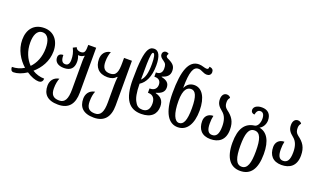

<svg xmlns="http://www.w3.org/2000/svg" viewBox="-92 -1390 3780 2240"><g transform="rotate(20 1798.5 -270.0)"><path d="M75 63C120 63 179 43 235 6C290 43 345 63 384 63C428 63 437 33 437 10C385 10 334 -5 288 -34C367 -102 431 -203 431 -326C431 -456 358 -546 238 -546C108 -546 41 -456 41 -330C41 -205 107 -101 184 -32C138 -4 87 10 36 10C36 40 46 63 75 63ZM238 -76C180 -135 140 -223 140 -331C140 -417 165 -492 236 -492C308 -492 333 -417 333 -328C333 -219 294 -133 238 -76Z M691 240C823 240 884 163 884 19V-536H786C786 -456 781 -427 728 -427C704 -427 676 -439 669 -465L627 -444C652 -393 660 -354 660 -304C660 -256 643 -232 609 -232C569 -232 553 -265 553 -326C510 -326 493 -303 493 -275C493 -222 532 -185 610 -185C691 -185 731 -227 731 -304C731 -334 726 -358 714 -383C719 -382 723 -382 728 -382C751 -382 770 -388 786 -402H791C788 -382 786 -361 786 -340V16C786 134 758 190 688 190C613 190 582 155 582 76C582 22 592 -20 604 -50C532 -38 501 16 501 73C501 175 556 240 691 240Z M1135 240C1263 240 1328 163 1328 19V-536H1230V-475C1230 -364 1215 -308 1136 -308C1070 -308 1040 -343 1040 -422C1040 -476 1050 -517 1062 -547C990 -536 959 -482 959 -425C959 -323 1015 -258 1123 -258C1171 -258 1206 -272 1230 -301H1236C1232 -266 1230 -231 1230 -196V16C1230 134 1202 190 1131 190C1056 190 1026 155 1026 76C1026 22 1035 -20 1048 -50C976 -38 945 16 945 73C945 175 1000 240 1135 240Z M1639 10C1766 10 1822 -56 1822 -147C1822 -223 1782 -260 1718 -276V-281C1781 -298 1817 -326 1817 -379C1817 -438 1782 -463 1718 -477V-482C1775 -498 1811 -527 1811 -584C1811 -636 1792 -665 1728 -697C1699 -708 1691 -719 1691 -730C1691 -738 1695 -747 1703 -759C1691 -767 1678 -771 1668 -771C1644 -771 1625 -752 1625 -728C1625 -700 1640 -685 1674 -662C1708 -639 1713 -618 1713 -577C1713 -535 1691 -504 1644 -504H1637V-451H1645C1692 -451 1719 -427 1719 -379C1719 -336 1691 -303 1638 -303H1631V-249H1639C1692 -249 1724 -212 1724 -147C1724 -79 1695 -41 1636 -41C1595 -41 1566 -56 1545 -96C1518 -137 1504 -206 1503 -315C1569 -356 1614 -441 1614 -582C1614 -695 1583 -757 1528 -757C1499 -757 1477 -749 1458 -717C1427 -664 1411 -549 1411 -333C1411 -88 1490 10 1639 10ZM1502 -366C1502 -539 1504 -623 1511 -665C1515 -696 1521 -708 1530 -708C1550 -708 1560 -659 1560 -582C1560 -465 1542 -403 1502 -366Z M2092 10C2206 10 2269 -94 2269 -260C2269 -424 2206 -519 2112 -519C2059 -519 2023 -493 2001 -446H1998C1998 -641 2028 -714 2089 -714C2110 -714 2124 -709 2145 -698C2162 -689 2183 -682 2203 -682C2229 -682 2254 -697 2254 -731C2254 -759 2239 -777 2202 -780C2202 -754 2194 -747 2178 -747C2167 -747 2150 -750 2136 -755C2119 -760 2100 -765 2079 -765C1953 -765 1901 -622 1901 -346C1901 -97 1981 10 2092 10ZM2090 -42C2036 -42 1998 -124 1998 -282C1998 -429 2045 -463 2091 -463C2145 -463 2175 -405 2175 -255C2175 -99 2145 -42 2090 -42Z M2499 10C2597 10 2678 -38 2678 -171C2678 -273 2640 -325 2569 -377C2539 -400 2530 -424 2530 -462C2530 -491 2540 -508 2552 -520C2545 -535 2526 -546 2504 -546C2468 -546 2445 -515 2445 -468C2445 -412 2467 -382 2517 -342C2561 -307 2580 -251 2580 -177C2580 -73 2549 -42 2500 -42C2449 -42 2431 -88 2431 -161C2431 -198 2434 -229 2441 -257C2376 -257 2338 -214 2338 -156C2338 -56 2390 10 2499 10Z M2951 240C3079 240 3146 149 3146 -39C3146 -206 3089 -295 2993 -312C3031 -330 3058 -377 3058 -424C3058 -503 3014 -544 2941 -544C2880 -544 2841 -517 2841 -477C2841 -454 2857 -437 2885 -435C2894 -479 2911 -497 2939 -497C2972 -497 2990 -470 2990 -418C2990 -367 2967 -320 2932 -315C2816 -300 2756 -215 2756 -39C2756 149 2830 240 2951 240ZM2952 188C2881 188 2855 109 2855 -39C2855 -187 2880 -262 2951 -262C3023 -262 3048 -187 3048 -39C3048 109 3023 188 2952 188Z M3381 10C3479 10 3560 -38 3560 -171C3560 -273 3522 -325 3451 -377C3421 -400 3412 -424 3412 -462C3412 -491 3422 -508 3434 -520C3427 -535 3408 -546 3386 -546C3350 -546 3327 -515 3327 -468C3327 -412 3349 -382 3399 -342C3443 -307 3462 -251 3462 -177C3462 -73 3431 -42 3382 -42C3331 -42 3313 -88 3313 -161C3313 -198 3316 -229 3323 -257C3258 -257 3220 -214 3220 -156C3220 -56 3272 10 3381 10Z"/></g></svg>

Font: Noto Serif Georgian ExtraCondensed Semi
Style: Regular
Weight: 600
Width: 3
Designer: Monotype Design Team
Foundry: Monotype Imaging Inc.
Version: Version 1.901